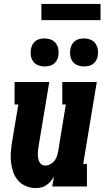

<svg xmlns="http://www.w3.org/2000/svg" viewBox="-20 -946 540 974"><path d="M161 8Q135 8 111.5 -2Q88 -12 72 -30Q56 -48 47.5 -72Q39 -96 36 -121Q33 -146 35 -172Q37 -198 41 -225L73 -416H54V-530H230L176 -206Q174 -196 173 -185.5Q172 -175 172 -164.5Q172 -154 173.5 -144.5Q175 -135 179 -126Q183 -117 191 -111.5Q199 -106 209 -106Q222 -106 234.5 -112.5Q247 -119 255.5 -129.5Q264 -140 268.5 -153Q273 -166 275 -178L314 -416H296V-530H471L402 -114H421V0H245L254 -50Q246 -37 236.5 -26Q227 -15 215 -6.5Q203 2 189 5Q175 8 161 8ZM406 -609Q389 -609 373.5 -615Q358 -621 348.5 -634Q339 -647 336.5 -663.5Q334 -680 337 -697Q339 -709 345 -720Q351 -731 361 -738.5Q371 -746 383 -748.5Q395 -751 406 -751Q423 -751 438.5 -745Q454 -739 463.5 -726Q473 -713 476 -696.5Q479 -680 476 -663Q474 -651 468 -640Q462 -629 452 -621.5Q442 -614 430 -611.5Q418 -609 406 -609ZM206 -609Q189 -609 173.5 -615Q158 -621 148.5 -634Q139 -647 136.5 -663.5Q134 -680 137 -697Q139 -709 145 -720Q151 -731 161 -738.5Q171 -746 183 -748.5Q195 -751 206 -751Q223 -751 238.5 -745Q254 -739 263.5 -726Q273 -713 276 -696.5Q279 -680 276 -663Q274 -651 268 -640Q262 -629 252 -621.5Q242 -614 230 -611.5Q218 -609 206 -609ZM190 -844V-926H490V-844Z"/></svg>

Font: Iosevka Curly Slab HvObl
Style: Regular
Weight: 900
Italic angle: -9°
Monospace: yes
Designer: Belleve Invis
Foundry: Belleve Invis
Version: Version 11.1.0; ttfautohint (v1.8.3)